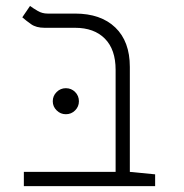

<svg xmlns="http://www.w3.org/2000/svg" viewBox="-20 -632 626 652"><path d="M506.8 -40V0H61V-48.3H372.6V-395Q372.6 -463.9 336.2 -500.7Q299.8 -537.6 234.9 -537.6H131.3Q103 -537.6 85.7 -549.8Q68.4 -562 55.7 -573.2L82 -611.8Q93.3 -603.5 108.4 -594.7Q123.5 -585.9 141.6 -585.9H234.9Q322.3 -585.9 371.6 -538.6Q420.9 -491.2 420.9 -404.8V-48.3ZM203.6 -244.1Q185.5 -244.1 172.4 -257.1Q159.2 -270 159.2 -288.1Q159.2 -306.6 172.4 -319.6Q185.5 -332.5 203.6 -332.5Q222.2 -332.5 235.1 -319.6Q248 -306.6 248 -288.1Q248 -270 235.1 -257.1Q222.2 -244.1 203.6 -244.1Z"/></svg>

Font: Cascadia Mono NF ExtraLight
Style: Regular
Weight: 200
Monospace: yes
Designer: Aaron Bell
Foundry: Saja Typeworks
Version: Version 2404.023; ttfautohint (v1.8.4)